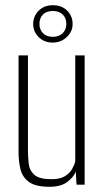

<svg xmlns="http://www.w3.org/2000/svg" viewBox="-20 -707 404 735"><path d="M170 8Q115 8 90 -11Q65 -30 58 -60.5Q51 -91 51 -123V-495H87V-132Q87 -106 90 -80Q93 -54 112 -37.5Q131 -21 177 -21Q210 -21 228.5 -32.5Q247 -44 256 -60Q265 -76 268 -89V-495H304V0H273L270 -50Q262 -29 237.5 -10.5Q213 8 170 8ZM182 -544Q149 -544 128 -565Q107 -586 107 -615Q107 -645 128 -666Q149 -687 182 -687Q217 -687 237.5 -666Q258 -645 258 -615Q258 -586 235.5 -565Q213 -544 182 -544ZM182 -566Q206 -566 220 -580Q234 -594 234 -615Q234 -638 220 -651.5Q206 -665 182 -665Q158 -665 144.5 -651.5Q131 -638 131 -615Q131 -594 144.5 -580Q158 -566 182 -566Z"/></svg>

Font: Alumni Sans ExtraLight
Style: Regular
Weight: 250
Version: Version 1.018